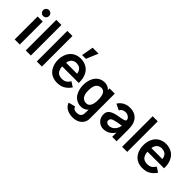

<svg xmlns="http://www.w3.org/2000/svg" viewBox="99 -1969 3333 3333"><g transform="rotate(45 1765.0 -302.5)"><path d="M72.9 -562.5V1H197.9V-562.5ZM62.5 -708.3Q62.5 -738.5 83.9 -759.9Q105.2 -781.2 135.4 -781.2Q165.6 -781.2 187 -759.9Q208.3 -738.5 208.3 -708.3Q208.3 -678.1 187 -656.8Q165.6 -635.4 135.4 -635.4Q105.2 -635.4 83.9 -656.8Q62.5 -678.1 62.5 -708.3Z M343.8 0V-750H468.8V0Z M614.6 0V-750H739.6V0Z M1186.5 -100Q1161.5 -93.8 1134.4 -93.8Q1092.7 -93.8 1058.3 -109.4Q992.7 -144.8 985.4 -251H1392.7Q1393.8 -259.4 1393.8 -277.1Q1393.8 -353.1 1366.1 -420.3Q1338.5 -487.5 1286.5 -526Q1252.1 -551 1209.9 -564.1Q1167.7 -577.1 1122.9 -577.1Q1044.8 -577.1 981.3 -540.6Q917.7 -501 885.9 -432.3Q854.2 -363.5 854.2 -279.2Q854.2 -186.5 895.3 -110.9Q936.5 -35.4 1011.5 -6.2Q1059.4 14.6 1125 14.6Q1169.8 14.6 1215.6 3.1Q1309.4 -26 1375 -122.9L1283.3 -182.3Q1261.5 -149 1239.1 -128.6Q1216.7 -108.3 1186.5 -100ZM1122.9 -468.8Q1140.6 -468.8 1163.5 -463.5Q1205.2 -454.2 1229.7 -422.4Q1254.2 -390.6 1259.4 -343.8H989.6Q1001 -415.6 1042.7 -443.8Q1077.1 -468.8 1122.9 -468.8ZM1131.3 -854.2H1277.1L1185.4 -635.4H1091.7Z M1966.7 -562.5V53.1Q1966.7 114.6 1934.9 159.4Q1903.1 204.2 1851.6 226.6Q1800 249 1740.6 249Q1661.5 249 1599 216.7Q1536.5 184.4 1510.4 114.6L1635.4 82.3Q1649 112.5 1668.2 127.1Q1687.5 141.7 1731.2 141.7Q1776 141.7 1803.1 122.9Q1830.2 104.2 1837.5 67.7Q1839.6 54.2 1840.6 29.2Q1841.7 4.2 1841.7 -44.8Q1792.7 14.6 1708.3 14.6Q1654.2 14.6 1606.8 -9.9Q1559.4 -34.4 1528.1 -78.1Q1471.9 -163.5 1471.9 -285.4Q1471.9 -383.3 1513.5 -461.5Q1544.8 -517.7 1594.8 -547.9Q1644.8 -578.1 1709.4 -578.1Q1746.9 -578.1 1780.7 -563.5Q1814.6 -549 1838.5 -521.9V-562.5ZM1840.6 -272.9Q1840.6 -367.7 1816.1 -418.8Q1791.7 -469.8 1733.3 -469.8Q1720.8 -469.8 1706.2 -466.7Q1647.9 -454.2 1624.5 -403.6Q1601 -353.1 1603.1 -272.9Q1601 -191.7 1632.8 -142.2Q1664.6 -92.7 1734.4 -92.7Q1789.6 -92.7 1815.1 -143.2Q1840.6 -193.8 1840.6 -272.9Z M2525 -486.5Q2554.2 -443.8 2564.1 -395.8Q2574 -347.9 2574 -281.2V0H2465.6V-105.2Q2431.2 -47.9 2376.6 -16.7Q2321.9 14.6 2259.4 14.6Q2199 14.6 2151.6 -21.4Q2104.2 -57.3 2088.5 -115.6Q2081.2 -144.8 2081.2 -170.8Q2081.2 -236.5 2127.1 -271.4Q2172.9 -306.2 2264.6 -325Q2432.3 -350 2437.5 -376Q2438.5 -380.2 2438.5 -387.5Q2438.5 -418.8 2404.2 -443.8Q2369.8 -468.8 2330.2 -468.8Q2287.5 -466.7 2263.5 -452.6Q2239.6 -438.5 2219.8 -406.3L2109.4 -459.4L2127.1 -485.4Q2163.5 -530.2 2214.1 -554.2Q2264.6 -578.1 2322.9 -578.1Q2391.7 -578.1 2440.1 -556.8Q2488.5 -535.4 2525 -486.5ZM2446.9 -256.2 2347.9 -239.6Q2294.8 -228.1 2268.2 -219.3Q2241.7 -210.4 2227.6 -193.8Q2213.5 -177.1 2213.5 -145.8Q2217.7 -121.9 2238 -108.3Q2258.3 -94.8 2286.5 -94.8Q2302.1 -94.8 2310.4 -96.9Q2365.6 -106.3 2402.6 -151Q2439.6 -195.8 2446.9 -256.2Z M2709.4 0V-750H2834.4V0Z M3281.3 -100Q3256.3 -93.8 3229.2 -93.8Q3187.5 -93.8 3153.1 -109.4Q3087.5 -144.8 3080.2 -251H3487.5Q3488.5 -259.4 3488.5 -277.1Q3488.5 -353.1 3460.9 -420.3Q3433.3 -487.5 3381.3 -526Q3346.9 -551 3304.7 -564.1Q3262.5 -577.1 3217.7 -577.1Q3139.6 -577.1 3076 -540.6Q3012.5 -501 2980.7 -432.3Q2949 -363.5 2949 -279.2Q2949 -186.5 2990.1 -110.9Q3031.3 -35.4 3106.3 -6.2Q3154.2 14.6 3219.8 14.6Q3264.6 14.6 3310.4 3.1Q3404.2 -26 3469.8 -122.9L3378.1 -182.3Q3356.3 -149 3333.9 -128.6Q3311.5 -108.3 3281.3 -100ZM3217.7 -468.8Q3235.4 -468.8 3258.3 -463.5Q3300 -454.2 3324.5 -422.4Q3349 -390.6 3354.2 -343.8H3084.4Q3095.8 -415.6 3137.5 -443.8Q3171.9 -468.8 3217.7 -468.8Z"/></g></svg>

Font: Vladivostok Bold
Style: Regular
Weight: 700
Width: 4
Designer: Michael Sharanda
Foundry: Michael Sharanda
Version: Version 1.005